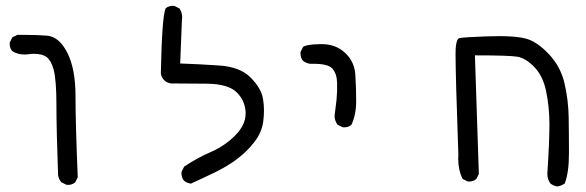

<svg xmlns="http://www.w3.org/2000/svg" viewBox="-20 -530 2040 668"><path d="M210.9 112.8Q213.9 113.3 218.3 113.3Q222.7 113.3 229.2 111.3Q235.8 109.4 241.7 104.5L250.5 86.9Q242.7 -100.6 242.7 -195.8Q242.7 -291 213.9 -347.2Q185.5 -401.9 145 -405.8Q110.8 -408.7 63.5 -408.7Q52.2 -408.7 40 -408.7L22.9 -399.9L14.2 -382.8Q13.7 -380.4 13.7 -377.9Q13.7 -362.3 22.5 -352.1Q41.5 -340.3 65.9 -340.3Q72.3 -340.3 80.8 -341.6Q89.4 -342.8 96.7 -342.8Q128.4 -342.8 142.6 -331.1Q158.2 -318.8 166.5 -288.1Q176.3 -251.5 176.3 -166.3Q176.3 -81.1 182.1 79.6Q184.1 93.3 193.4 104Z M864.7 -35.6Q891.1 -69.3 896 -108.4Q898.4 -127.4 898.4 -146.7Q898.4 -166 895 -186Q889.6 -221.7 852.5 -259.8Q815.4 -297.4 742.2 -302.2Q668.9 -307.1 606.9 -309.1L612.8 -457.5Q613.8 -463.4 613.8 -469.2Q613.8 -486.8 604.5 -500.5L586.9 -509.3Q584.5 -509.8 582 -509.8Q566.4 -509.8 556.2 -501Q543.5 -472.2 539.6 -274.4Q541.5 -260.7 551 -251.2Q560.5 -241.7 574.7 -239.7Q630.9 -239.7 700.7 -238.8Q772.5 -237.8 802 -210.2Q831.5 -182.6 834.5 -141.1Q834.5 -137.7 834.5 -134.8Q834.5 -95.2 798.1 -58.6Q761.7 -22 713.1 -1Q664.6 20 620.6 49.8L611.8 67.4Q611.3 69.8 611.3 72.3Q611.3 87.9 620.1 98.6Q630.4 106.9 644 108.9Q687 89.4 728.5 69.3Q796.4 36.1 838.9 -6.3Q852.5 -20 864.7 -35.6Z M1176.8 -86.9Q1192.4 -86.9 1202.6 -95.7Q1219.2 -131.3 1219.2 -177.5Q1219.2 -223.6 1216.3 -270Q1213.4 -315.4 1180.9 -345.9Q1148.4 -376.5 1099.1 -376.5Q1097.7 -376.5 1096.2 -376.5Q1066.9 -376 1053.2 -373.3Q1039.6 -370.6 1034.7 -367.2L1025.9 -349.6Q1025.4 -347.2 1025.4 -344.7Q1025.4 -329.1 1034.2 -318.4Q1044.9 -310.1 1058.6 -308.1Q1064.9 -308.1 1070.3 -308.1Q1120.6 -308.1 1135.7 -292Q1151.9 -274.4 1152.8 -242.2Q1153.8 -211.9 1150.9 -183.3Q1147.9 -154.8 1144 -127.4Q1144 -110.4 1154.3 -96.2L1171.9 -87.4Q1174.3 -86.9 1176.8 -86.9Z M1884.3 74.2Q1884.3 94.2 1895 108.4Q1905.3 116.7 1918.9 118.7Q1932.6 116.7 1944.8 108.4Q1959.5 70.3 1959.5 4.4Q1959.5 -61.5 1958.5 -121.8Q1957.5 -182.1 1944.1 -240Q1930.7 -297.9 1889.4 -341.8Q1848.1 -385.7 1808.6 -396Q1776.9 -404.3 1715.8 -404.3Q1699.2 -404.3 1668.2 -403.3Q1637.2 -402.3 1611.1 -400.6Q1585 -398.9 1578.6 -397.5Q1567.9 -395 1565.4 -362.3Q1564.9 -356.4 1564.9 -341.8Q1564.9 -269.5 1574.7 6.8Q1574.7 6.8 1574.7 7.3Q1574.2 15.1 1574.2 22.9Q1574.2 61.5 1589.4 92.3L1606.4 101.1Q1608.9 101.6 1611.3 101.6Q1627 101.6 1637.2 92.8L1646 75.2L1632.3 -337.4H1636.7Q1753.4 -337.4 1781.2 -332.5Q1809.6 -327.1 1838.9 -296.9Q1868.2 -266.6 1879.4 -215.8Q1891.6 -157.7 1891.6 -98.1Q1891.6 -38.6 1884.3 74.2Z"/></svg>

Font: Bakudai
Style: Light
Weight: 300
Version: Version 1.48